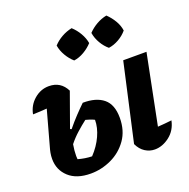

<svg xmlns="http://www.w3.org/2000/svg" viewBox="-132 -868 994 1008"><g transform="rotate(-20 365.0 -364.0)"><path d="M208 12Q129 12 85.5 -28Q42 -68 42 -129Q42 -147 45 -163Q48 -179 52 -192L106 -388Q87 -387 67.5 -385.5Q48 -384 28 -384Q37 -432 73.5 -463.5Q110 -495 156 -495Q222 -495 252 -435L184 -245L192 -242Q218 -274 244.5 -302Q271 -330 294 -352Q368 -353 409 -319.5Q450 -286 450 -212Q450 -140 414.5 -90Q379 -40 323.5 -14Q268 12 208 12ZM700 -106Q689 -53 649.5 -22.5Q610 8 567 8Q538 8 513 -8Q488 -24 473 -56L570 -489H700L622 -99Q642 -100 661.5 -102Q681 -104 700 -106ZM166 -101Q166 -92 167 -83Q206 -72 244 -71Q282 -111 303 -157Q324 -203 324 -246Q312 -252 300 -256Q288 -260 276 -263Q250 -243 222.5 -218.5Q195 -194 172 -165Q166 -131 166 -101ZM373 -740Q396 -719 412 -691.5Q428 -664 433 -635Q413 -613 385 -596.5Q357 -580 328 -576Q306 -595 289.5 -623Q273 -651 268 -681Q288 -703 315.5 -718.5Q343 -734 373 -740ZM567 -740Q590 -718 606 -691Q622 -664 626 -635Q607 -612 579 -596Q551 -580 522 -576Q500 -594 483.5 -622Q467 -650 462 -681Q483 -703 510 -718.5Q537 -734 567 -740Z"/></g></svg>

Font: Piazzolla
Style: Bold Italic
Weight: 700
Italic angle: -11.3°
Designer: Juan Pablo del Peral
Foundry: Huerta Tipografica
Version: Version 1.330